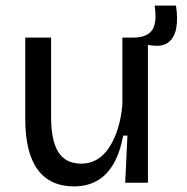

<svg xmlns="http://www.w3.org/2000/svg" viewBox="-20 -651 666 684"><path d="M244 13Q158 13 114 -47Q70 -107 70 -228V-517H162V-235Q162 -150 188 -109Q214 -68 270 -68Q301 -68 326 -83Q351 -98 369.5 -126.5Q388 -155 400 -193.5Q412 -232 416 -279V-517H507V-218V0H426L434 -168H419Q407 -105 383 -65Q359 -25 324 -6Q289 13 244 13ZM522 -489 450 -497 452 -517Q485 -517 503 -527Q521 -537 527.5 -554Q534 -571 534 -591Q534 -611 531 -631H607Q614 -585 608 -551.5Q602 -518 581 -501Q560 -484 522 -489Z"/></svg>

Font: Bricolage Grotesque 17pt
Style: Regular
Weight: 400
Version: Version 1.001;gftools[0.9.33.dev8+g029e19f]